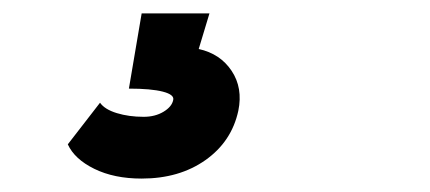

<svg xmlns="http://www.w3.org/2000/svg" viewBox="-20 -25 640 286"><path d="M191 241Q150 241 120.5 226.5Q91 212 81 190L129 128Q136 138 154 143.5Q172 149 194 149Q211 149 223.5 141.5Q236 134 238 124Q240 116 222.5 111.5Q205 107 172 107L191 -5H292L276 48Q308 55 325 80.5Q342 106 335 140Q325 186 286 213.5Q247 241 191 241Z"/></svg>

Font: Victor Mono Thin
Style: Italic
Weight: 100
Italic angle: -12°
Monospace: yes
Designer: Rune Bjørnerås
Version: Version 1.561;gftools[0.9.30]